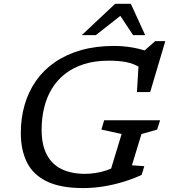

<svg xmlns="http://www.w3.org/2000/svg" viewBox="-20 -948 862 978"><path d="M413 -62.5Q439 -62.5 466.8 -66.8Q494.5 -71 523.2 -80.5Q552 -90 581.5 -106L535.5 -54.5L599.5 -265.5L496.5 -288L510.5 -335.5H795.5L780.5 -288L700.5 -265L652 -106L715 -101.5L701.5 -57Q657 -36.5 607.2 -21.5Q557.5 -6.5 506.2 1.8Q455 10 404.5 10Q288 10 218 -24.2Q148 -58.5 117 -121.5Q86 -184.5 86 -270Q86 -346.5 105.5 -414Q125 -481.5 163.8 -536.8Q202.5 -592 260 -631.5Q317.5 -671 392.8 -692.5Q468 -714 561 -714Q595.5 -714 626.2 -710.2Q657 -706.5 684.2 -700Q711.5 -693.5 735.5 -684.5L707.5 -683L770.5 -738.5H822L745 -479H677.5L687 -636L698 -601.5Q661.5 -624.5 622 -631.8Q582.5 -639 535 -639Q463 -639 407.5 -621.2Q352 -603.5 311.2 -571.5Q270.5 -539.5 244 -495.8Q217.5 -452 204.8 -399Q192 -346 192 -287Q192 -211 218 -161Q244 -111 293.5 -86.8Q343 -62.5 413 -62.5ZM396.5 -769 566.5 -928.5H646.5L719.5 -769H658L585 -879H608L468 -769Z"/></svg>

Font: Newsreader 7pt
Style: Italic
Weight: 400
Italic angle: -17°
Designer: Hugues Gentile
Foundry: Production Type
Version: Version 1.003